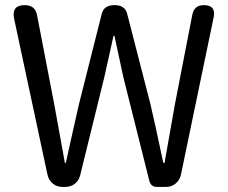

<svg xmlns="http://www.w3.org/2000/svg" viewBox="-20 -736 897 756"><path d="M225.6 0Q204.1 0 188 -13.2Q171.9 -26.4 167 -47.9L35.2 -664.1Q25.4 -715.8 77.1 -715.8Q119.1 -715.8 126 -675.8L193.4 -326.2Q200.2 -288.1 214.4 -210.9Q228.5 -133.8 235.4 -94.7H239.3Q255.9 -171.9 291 -326.2L380.9 -682.6Q389.6 -715.8 430.7 -715.8Q471.7 -715.8 480.5 -682.6L572.3 -326.2Q592.8 -238.3 623 -94.7H627.9Q648.4 -211.9 668.9 -326.2L737.3 -678.7Q745.1 -715.8 782.2 -715.8Q831.1 -715.8 821.3 -668L692.4 -47.9Q687.5 -26.4 671.4 -13.2Q655.3 0 633.8 0H627.9H597.7Q575.2 0 568.4 -22.5L465.8 -431.6Q457 -472.7 440.4 -549.8Q433.6 -579.1 430.7 -594.7H426.8Q421.9 -570.3 411.1 -523.4Q397.5 -462.9 390.6 -431.6L295.9 -46.9Q291 -25.4 274.9 -12.7Q258.8 0 236.3 0Z"/></svg>

Font: Bpmf GenSen Rounded R
Style: R
Weight: 400
Foundry: But Ko
Version: Version 1.320